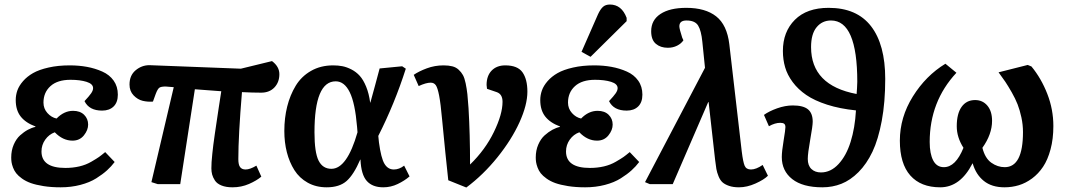

<svg xmlns="http://www.w3.org/2000/svg" viewBox="-20 -817 4734 852"><path d="M249 14.2Q207 14.2 173.1 8.8Q139.2 3.4 116.7 -4.6Q94.2 -12.7 77.6 -24.7Q61 -36.6 52 -48.1Q43 -59.6 37.8 -73.5Q32.7 -87.4 31.2 -97.4Q29.8 -107.4 29.8 -118.2Q29.8 -149.4 40.8 -175Q51.8 -200.7 69.1 -216.3Q86.4 -231.9 103.8 -241.2Q121.1 -250.5 137.2 -253.9V-255.9Q93.8 -272 71.8 -300Q49.8 -328.1 49.8 -373Q49.8 -395 57.1 -415.8Q64.5 -436.5 82.3 -457Q100.1 -477.5 126.7 -492.7Q153.3 -507.8 195.3 -517.3Q237.3 -526.9 289.1 -526.9Q330.1 -526.9 366 -520.3Q401.9 -513.7 433.8 -499.5Q465.8 -485.4 484.4 -459.2Q502.9 -433.1 502.9 -397Q502.9 -362.8 484.1 -344.5Q465.3 -326.2 433.1 -326.2Q375.5 -326.2 355 -368.2Q376 -390.6 384.5 -403.1Q393.1 -415.5 393.1 -425.8Q393.1 -444.8 364 -453.9Q335 -462.9 293 -462.9Q234.9 -462.9 203.9 -434.8Q172.9 -406.7 172.9 -361.8Q172.9 -335 190.4 -315.4Q208 -295.9 231 -291Q264.2 -325.2 304.2 -325.2Q335.4 -325.2 353.3 -307.6Q371.1 -290 371.1 -264.2Q371.1 -239.7 352.3 -216.3Q333.5 -192.9 301.8 -192.9Q258.8 -192.9 223.1 -230Q197.3 -220.7 180.7 -197.3Q164.1 -173.8 164.1 -145Q164.1 -71.8 270 -71.8Q303.2 -71.8 332.3 -78.6Q361.3 -85.4 385.3 -99.4Q409.2 -113.3 419.2 -120.4Q429.2 -127.4 446.8 -142.1L488.8 -98.1Q474.1 -78.6 455.1 -61.3Q436 -43.9 407 -25.6Q377.9 -7.3 336.9 3.4Q295.9 14.2 249 14.2Z M844.7 -420.9 779.8 0H679.7L651.9 -8.8L751 -430.2Q722.7 -433.1 714.8 -433.1Q694.3 -433.1 686.8 -427.5Q679.2 -421.9 670.9 -399.9L658.7 -366.2Q635.7 -364.3 613.3 -369.6Q590.8 -375 572.8 -393.8Q554.7 -412.6 554.7 -441.9Q554.7 -482.4 581.8 -505.1Q608.9 -527.8 643.1 -527.8L1048.8 -512.2L1187 -545.9Q1219.7 -521.5 1219.7 -487.8Q1219.7 -452.1 1197.8 -429Q1175.8 -405.8 1138.7 -405.8Q1101.1 -405.8 1053.7 -408.2Q1037.6 -214.8 1037.6 -110.8Q1037.6 -85.4 1045.7 -75.2Q1053.7 -64.9 1069.8 -64.9Q1089.4 -64.9 1117.7 -82L1139.6 -33.2Q1119.1 -15.6 1085 -0.7Q1050.8 14.2 1011.7 14.2Q982.9 14.2 962.9 6.1Q942.9 -2 933.8 -15.9Q924.8 -29.8 921.4 -42.5Q918 -55.2 918 -69.8Q918 -83 918.9 -98.1Q919.9 -113.3 922.1 -134.5Q924.3 -155.8 926.5 -173.3Q928.7 -190.9 933.3 -222.7Q938 -254.4 941.2 -275.9Q944.3 -297.4 950.9 -340.8Q957.5 -384.3 961.9 -412.1Z M1429.7 14.2Q1382.3 14.2 1345.5 -6.3Q1308.6 -26.9 1286.4 -62Q1264.2 -97.2 1252.9 -141.4Q1241.7 -185.5 1241.7 -235.8Q1241.7 -293.5 1254.4 -344.2Q1267.1 -395 1292.2 -436.5Q1317.4 -478 1360.1 -502.4Q1402.8 -526.9 1458.5 -526.9Q1480.5 -526.9 1499.5 -523.2Q1518.6 -519.5 1539.6 -508.8Q1560.5 -498 1576.4 -480.5Q1592.3 -462.9 1604.7 -432.6Q1617.2 -402.3 1622.6 -361.8H1623.5Q1630.9 -386.7 1644.3 -437.5Q1657.7 -488.3 1664.6 -513.2L1764.6 -522.9L1780.8 -512.2Q1731.4 -357.4 1658.7 -213.9L1661.6 -185.1Q1670.9 -115.7 1686 -90.3Q1701.2 -64.9 1727.5 -64.9Q1751.5 -64.9 1773.4 -82L1797.4 -34.2Q1775.4 -15.1 1744.9 -0.5Q1714.4 14.2 1680.7 14.2Q1632.8 14.2 1607.7 -13.9Q1582.5 -42 1579.6 -108.9H1578.6Q1549.8 -42 1518.1 -13.9Q1486.3 14.2 1429.7 14.2ZM1450.7 -67.9Q1520 -67.9 1566.4 -230L1564.5 -253.9Q1555.7 -359.4 1532 -407.7Q1508.3 -456.1 1469.7 -456.1Q1375.5 -456.1 1375.5 -230Q1375.5 -140.6 1393.8 -104.2Q1412.1 -67.9 1450.7 -67.9Z M1969.2 -17.1Q1957 -128.4 1941.9 -286.1Q1935.5 -357.4 1928.7 -392.6Q1921.9 -427.7 1913.8 -439Q1905.8 -450.2 1891.1 -450.2Q1870.6 -450.2 1837.9 -435.1L1815.9 -484.9Q1838.4 -500.5 1873.8 -513.7Q1909.2 -526.9 1948.2 -526.9Q1970.7 -526.9 1987.1 -522.7Q2003.4 -518.6 2015.1 -507.8Q2026.9 -497.1 2034.2 -483.9Q2041.5 -470.7 2046.4 -447Q2051.3 -423.3 2054 -399.2Q2056.6 -375 2059.1 -336.9Q2065.9 -222.2 2065.9 -86.9Q2133.3 -152.3 2171.6 -231.2Q2210 -310.1 2210 -365.2Q2210 -399.4 2184.1 -408.2L2141.1 -422.9Q2139.2 -434.6 2139.2 -439.9Q2139.2 -480.5 2161.6 -503.7Q2184.1 -526.9 2222.2 -526.9Q2276.9 -526.9 2298.6 -496.1Q2320.3 -465.3 2320.3 -410.2Q2320.3 -351.6 2285.2 -274.2Q2250 -196.8 2187.3 -118.9Q2124.5 -41 2049.3 15.1Z M2633.8 -753.9Q2644 -775.9 2655.5 -786.4Q2667 -796.9 2686.5 -796.9Q2738.3 -796.9 2760.7 -737.8V-723.1L2600.6 -564.9L2560.5 -586.9ZM2576.7 14.2Q2534.7 14.2 2500.7 8.8Q2466.8 3.4 2444.3 -4.6Q2421.9 -12.7 2405.3 -24.7Q2388.7 -36.6 2379.6 -48.1Q2370.6 -59.6 2365.5 -73.5Q2360.4 -87.4 2358.9 -97.4Q2357.4 -107.4 2357.4 -118.2Q2357.4 -149.4 2368.4 -175Q2379.4 -200.7 2396.7 -216.3Q2414.1 -231.9 2431.4 -241.2Q2448.7 -250.5 2464.8 -253.9V-255.9Q2421.4 -272 2399.4 -300Q2377.4 -328.1 2377.4 -373Q2377.4 -395 2384.8 -415.8Q2392.1 -436.5 2409.9 -457Q2427.7 -477.5 2454.3 -492.7Q2481 -507.8 2522.9 -517.3Q2564.9 -526.9 2616.7 -526.9Q2657.7 -526.9 2693.6 -520.3Q2729.5 -513.7 2761.5 -499.5Q2793.5 -485.4 2812 -459.2Q2830.6 -433.1 2830.6 -397Q2830.6 -362.8 2811.8 -344.5Q2793 -326.2 2760.7 -326.2Q2703.1 -326.2 2682.6 -368.2Q2703.6 -390.6 2712.2 -403.1Q2720.7 -415.5 2720.7 -425.8Q2720.7 -444.8 2691.7 -453.9Q2662.6 -462.9 2620.6 -462.9Q2562.5 -462.9 2531.5 -434.8Q2500.5 -406.7 2500.5 -361.8Q2500.5 -335 2518.1 -315.4Q2535.6 -295.9 2558.6 -291Q2591.8 -325.2 2631.8 -325.2Q2663.1 -325.2 2680.9 -307.6Q2698.7 -290 2698.7 -264.2Q2698.7 -239.7 2679.9 -216.3Q2661.1 -192.9 2629.4 -192.9Q2586.4 -192.9 2550.8 -230Q2524.9 -220.7 2508.3 -197.3Q2491.7 -173.8 2491.7 -145Q2491.7 -71.8 2597.7 -71.8Q2630.9 -71.8 2659.9 -78.6Q2689 -85.4 2712.9 -99.4Q2736.8 -113.3 2746.8 -120.4Q2756.8 -127.4 2774.4 -142.1L2816.4 -98.1Q2801.8 -78.6 2782.7 -61.3Q2763.7 -43.9 2734.6 -25.6Q2705.6 -7.3 2664.6 3.4Q2623.5 14.2 2576.7 14.2Z M3096.7 -630.9Q3091.8 -681.2 3077.9 -703.6Q3064 -726.1 3026.4 -726.1Q2994.6 -726.1 2994.6 -700.2Q2994.6 -689 3007.3 -649.9L3012.7 -638.2Q3002.9 -623.5 2984.6 -614.3Q2966.3 -605 2943.4 -605Q2911.1 -605 2890.4 -622.6Q2869.6 -640.1 2869.6 -678.2Q2869.6 -728 2910.9 -755.1Q2952.1 -782.2 3025.4 -782.2Q3109.9 -782.2 3158 -744.4Q3206.1 -706.5 3216.3 -621.1L3271.5 -145Q3277.3 -98.1 3284.4 -81.5Q3291.5 -64.9 3312.5 -64.9Q3335 -64.9 3364.3 -85L3387.7 -37.1Q3370.1 -19.5 3332.5 -2.7Q3294.9 14.2 3259.3 14.2Q3233.4 14.2 3215.1 7.8Q3196.8 1.5 3186.3 -7.8Q3175.8 -17.1 3168.7 -34.4Q3161.6 -51.8 3158.9 -67.1Q3156.2 -82.5 3153.3 -107.9L3124.5 -363.8H3122.6L2965.3 0H2863.3L2842.3 -8.8L3108.4 -516.1Z M3465.3 -252.9Q3465.3 -263.2 3460 -267.6Q3454.6 -272 3442.4 -272Q3418.9 -272 3392.1 -256.8L3370.1 -307.1Q3392.1 -323.2 3428.2 -336.2Q3464.4 -349.1 3498 -349.1Q3544.4 -349.1 3565.4 -331.8Q3586.4 -314.5 3586.4 -276.9Q3586.4 -258.8 3575.4 -197.5Q3564.5 -136.2 3564.5 -111.8Q3564.5 -82.5 3580.6 -67.1Q3596.7 -51.8 3623 -51.8Q3666.5 -51.8 3700.9 -88.9Q3735.4 -126 3754.6 -187.5Q3773.9 -249 3778.3 -327.1Q3706.5 -334.5 3650.4 -352.5Q3594.2 -370.6 3557.9 -395.5Q3521.5 -420.4 3497.6 -452.6Q3473.6 -484.9 3463.9 -518.8Q3454.1 -552.7 3454.1 -590.8Q3454.1 -675.8 3507.1 -729Q3560.1 -782.2 3657.2 -782.2Q3782.2 -782.2 3845.2 -700.7Q3908.2 -619.1 3908.2 -466.8Q3908.2 -363.3 3892.8 -280.8Q3877.4 -198.2 3851.6 -143.8Q3825.7 -89.4 3789.6 -53.2Q3753.4 -17.1 3713.9 -1.5Q3674.3 14.2 3629.4 14.2Q3542 14.2 3495.6 -22.2Q3449.2 -58.6 3449.2 -120.1Q3449.2 -145 3457.3 -193.4Q3465.3 -241.7 3465.3 -252.9ZM3579.1 -607.9Q3579.1 -438 3781.2 -399.9Q3781.7 -406.2 3783 -425Q3784.2 -443.8 3784.2 -454.1Q3784.2 -726.1 3667.5 -726.1Q3628.4 -726.1 3603.8 -696.3Q3579.1 -666.5 3579.1 -607.9Z M4382.3 -280.8Q4382.3 -221.2 4339.4 -161.1Q4351.1 -114.7 4378.9 -95Q4406.7 -75.2 4438.5 -75.2Q4519.5 -75.2 4519.5 -231Q4519.5 -263.2 4512.5 -295.9Q4505.4 -328.6 4495.6 -353.8Q4485.8 -378.9 4469.5 -407.5Q4453.1 -436 4441.2 -453.9Q4429.2 -471.7 4411.1 -496.1L4540.5 -528.8L4557.1 -522Q4600.6 -469.2 4627.4 -400.4Q4654.3 -331.5 4654.3 -257.8Q4654.3 -200.7 4641.8 -154.3Q4629.4 -107.9 4608.6 -76.9Q4587.9 -45.9 4559.8 -25.1Q4531.7 -4.4 4501.2 4.9Q4470.7 14.2 4437.5 14.2Q4380.9 14.2 4345.7 -14.2Q4310.5 -42.5 4296.4 -91.8H4295.4Q4241.2 14.2 4152.3 14.2Q4065.9 14.2 4019.5 -38.3Q3973.1 -90.8 3973.1 -192.9Q3973.1 -296.4 4030.8 -388.9Q4088.4 -481.4 4175.3 -534.2L4224.1 -494.1Q4105.5 -366.7 4105.5 -187Q4105.5 -134.8 4121.1 -105Q4136.7 -75.2 4168.5 -75.2Q4220.7 -75.2 4255.4 -161.1Q4225.6 -207.5 4225.6 -256.8Q4225.6 -312.5 4247.1 -342.8Q4268.6 -373 4307.1 -373Q4340.3 -373 4361.3 -348.4Q4382.3 -323.7 4382.3 -280.8Z"/></svg>

Font: Literata Book
Style: Bold Italic
Weight: 700
Italic angle: -3°
Designer: Latin by Veronika Burian and Jose Scaglione. Greek by Irene Vlachou. Cyrillic by Vera Evstafieva
Foundry: TypeTogether
Version: Version 1.003;PS 001.003;hotconv 1.0.88;makeotf.lib2.5.64775